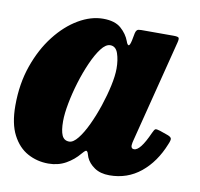

<svg xmlns="http://www.w3.org/2000/svg" viewBox="-71 -607 729 699"><g transform="rotate(10 293.5 -257.0)"><path d="M568.5 -128Q541 -59 491.8 -19Q442.5 21 376.5 21Q343 21 321 6Q299 -9 290 -30Q288 -36 286.8 -39.5Q285.5 -43 284.5 -46.5Q280.5 -54 276.5 -52Q272.5 -50 263.5 -39.5Q243 -14.5 214.5 1.5Q186 17.5 150 17.5Q108.5 17.5 73.5 -1.5Q38.5 -20.5 17 -61.8Q-4.5 -103 -4.5 -170Q-4.5 -250.5 19 -317.5Q42.5 -384.5 80.8 -433.5Q119 -482.5 165 -509.5Q211 -536.5 256 -536.5Q299.5 -536.5 322.2 -516.5Q345 -496.5 354.5 -470.5Q358.5 -458.5 363.2 -457.5Q368 -456.5 372.5 -476.5L378 -505Q380 -513 383.8 -516.5Q387.5 -520 399.5 -520H518.5Q535.5 -520 538 -515.8Q540.5 -511.5 537 -498L441.5 -122Q440 -117.5 438.8 -110.8Q437.5 -104 437.5 -100.5Q437.5 -88 448.5 -88Q460 -88 473.2 -104.8Q486.5 -121.5 503 -158.5Q508.5 -171 512.5 -173Q516.5 -175 530.5 -170.5L560.5 -160Q572 -155.5 573.8 -149.8Q575.5 -144 568.5 -128ZM335 -366Q335 -397.5 326.8 -421.8Q318.5 -446 298 -446Q281.5 -446 264.5 -423.8Q247.5 -401.5 231.8 -366Q216 -330.5 203.5 -289.5Q191 -248.5 183.8 -210Q176.5 -171.5 176.5 -144Q176.5 -109.5 184.2 -92Q192 -74.5 211 -74.5Q226 -74.5 243 -95.8Q260 -117 276.2 -151.5Q292.5 -186 305.8 -225.8Q319 -265.5 327 -302.5Q335 -339.5 335 -366Z"/></g></svg>

Font: Besley* Narrow Heavy
Style: Italic
Weight: 800
Width: 4
Italic angle: -13°
Designer: Owen Earl
Foundry: indestructible type*
Version: Version 3.000; ttfautohint (v1.8.3)